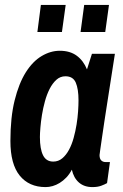

<svg xmlns="http://www.w3.org/2000/svg" viewBox="-20 -743 496 775"><path d="M419.9 -723.1 404.8 -613.8H305.2L319.8 -723.1ZM245.1 -723.1 230 -613.8H130.9L145 -723.1ZM221.2 -538.1Q262.7 -538.1 289.8 -518.1Q316.9 -498 331.1 -462.9L351.1 -525.9H443.8Q426.3 -414.1 412.6 -325.7Q406.7 -287.6 401.1 -251.2Q395.5 -214.8 391.4 -185.5Q387.2 -156.2 384.5 -137.7Q381.8 -119.1 381.8 -117.2Q381.8 -102.1 388.7 -95.5Q395.5 -88.9 405.8 -88.9H423.8L412.1 -3.9Q402.8 1.5 388.4 6.8Q374 12.2 353 12.2Q319.8 12.2 298.6 -6.3Q277.3 -24.9 270 -58.1Q260.3 -39.6 247.6 -26.4Q234.9 -13.2 220.9 -4.6Q207 3.9 192.4 8.1Q177.7 12.2 164.1 12.2Q97.2 12.2 59.6 -34.2Q22 -80.6 22 -173.8Q22 -269 39.1 -337.9Q56.2 -406.7 84.2 -451.2Q112.3 -495.6 148.2 -516.8Q184.1 -538.1 221.2 -538.1ZM194.8 -90.8Q215.8 -90.8 231.4 -104Q247.1 -117.2 258.5 -138.4Q270 -159.7 277.3 -186.5Q284.7 -213.4 289.1 -240.7Q293.5 -268.1 295.2 -293.7Q296.9 -319.3 296.9 -337.9Q296.9 -383.8 285.9 -409.4Q274.9 -435.1 244.1 -435.1Q223.1 -435.1 207.5 -420.9Q191.9 -406.7 180.4 -384.3Q168.9 -361.8 161.4 -334.2Q153.8 -306.6 149.4 -279.3Q145 -252 143.1 -228.3Q141.1 -204.6 141.1 -189.9Q141.1 -141.6 153.8 -116.2Q166.5 -90.8 194.8 -90.8Z"/></svg>

Font: Archivo Narrow
Style: Bold Italic
Weight: 700
Italic angle: -8°
Designer: Hector Gatti
Foundry: Hector Gatti
Version: 1.002; ttfautohint (v0.8)